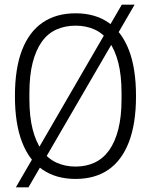

<svg xmlns="http://www.w3.org/2000/svg" viewBox="-20 -755 647 823"><path d="M304 12Q221 12 163 -27.5Q105 -67 74.5 -146Q44 -225 44 -343Q44 -462 74.5 -540.5Q105 -619 163 -658.5Q221 -698 304 -698Q387 -698 444.5 -658.5Q502 -619 532.5 -540.5Q563 -462 563 -343Q563 -225 532.5 -146Q502 -67 444.5 -27.5Q387 12 304 12ZM304 -41Q349 -41 385.5 -58Q422 -75 447.5 -110.5Q473 -146 487 -200.5Q501 -255 501 -331V-355Q501 -432 487 -486.5Q473 -541 447.5 -576.5Q422 -612 385.5 -628.5Q349 -645 304 -645Q259 -645 222 -628.5Q185 -612 159.5 -576.5Q134 -541 120 -486.5Q106 -432 106 -355V-331Q106 -255 120 -200.5Q134 -146 159.5 -110.5Q185 -75 222 -58Q259 -41 304 -41ZM48 48 502 -735H557L102 48Z"/></svg>

Font: Archivo Condensed ExtraLight
Style: Regular
Weight: 250
Width: 3
Designer: Hector Gatti
Foundry: Omnibus-Type
Version: Version 2.001